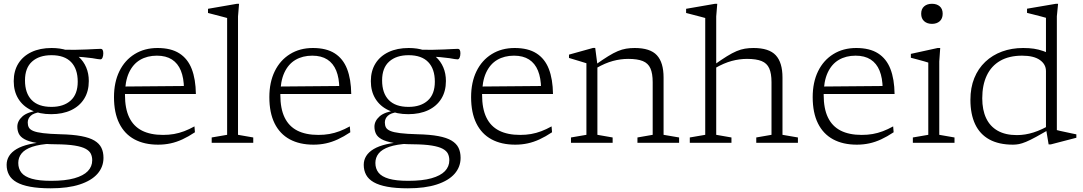

<svg xmlns="http://www.w3.org/2000/svg" viewBox="-20 -754 5720 1014"><path d="M248 240.5Q184 240.5 139.5 232.2Q95 224 67.5 208.2Q40 192.5 27.5 169.2Q15 146 15 116.5Q15 91 28 70Q41 49 67.5 33.2Q94 17.5 134.2 8Q174.5 -1.5 229 -4L258.5 -6L253 4.5Q189 8 150.2 21.2Q111.5 34.5 94 56.2Q76.5 78 76.5 106.5Q76.5 137 93.2 158Q110 179 148 190Q186 201 249.5 201Q324.5 201 372.5 187.5Q420.5 174 443.8 149.8Q467 125.5 467 92.5Q467 73.5 459.8 58.2Q452.5 43 432.5 32Q412.5 21 374.8 14.8Q337 8.5 275.5 8Q212 7.5 171.8 0.5Q131.5 -6.5 109.5 -18.8Q87.5 -31 79.5 -47.8Q71.5 -64.5 71.5 -85Q71.5 -115 98.5 -139.2Q125.5 -163.5 190 -172L193 -162Q157 -157 141.8 -142.2Q126.5 -127.5 126.5 -107Q126.5 -92 132.2 -81Q138 -70 155.5 -62.5Q173 -55 207.5 -50.8Q242 -46.5 298.5 -45Q365 -43.5 409 -35.2Q453 -27 478.8 -11.5Q504.5 4 515.5 26.5Q526.5 49 526.5 79.5Q526.5 127.5 494.8 163.8Q463 200 401 220.2Q339 240.5 248 240.5ZM250 -151Q189.5 -151 145 -172.2Q100.5 -193.5 76.5 -232.8Q52.5 -272 52.5 -325.5Q52.5 -379.5 77 -418.8Q101.5 -458 146.5 -479.2Q191.5 -500.5 252.5 -500.5Q298 -500.5 334.2 -488.5Q370.5 -476.5 396 -453.5Q421.5 -430.5 435.2 -398.2Q449 -366 449 -326Q449 -272 424.8 -232.8Q400.5 -193.5 355.8 -172.2Q311 -151 250 -151ZM251.5 -189.5Q316 -189.5 353.2 -223Q390.5 -256.5 390.5 -322.5Q390.5 -390 355.5 -426.2Q320.5 -462.5 252 -462.5Q187 -462.5 149.5 -429Q112 -395.5 112 -329.5Q112 -262 147.2 -225.8Q182.5 -189.5 251.5 -189.5ZM340.5 -457.5 300 -491.5Q342.5 -490.5 377.5 -491Q412.5 -491.5 439 -492.8Q465.5 -494 483.8 -495Q502 -496 511.5 -496Q519 -496 522.2 -490Q525.5 -484 525.5 -472.5Q525.5 -459 521.5 -449.8Q517.5 -440.5 510.5 -440.5Q504 -440.5 494.5 -442.2Q485 -444 467.5 -446.8Q450 -449.5 419.5 -452.2Q389 -455 340.5 -457.5Z M812 -500.5Q883 -500.5 927.2 -472.2Q971.5 -444 992.5 -390Q1013.5 -336 1014.5 -257.5H633.5L630.5 -297L976.5 -300L951.5 -286.5Q951 -342 935.2 -380.8Q919.5 -419.5 888 -439.8Q856.5 -460 808.5 -460Q758 -460 720 -437.8Q682 -415.5 661 -369.8Q640 -324 640 -253.5Q640 -180.5 662.5 -133.8Q685 -87 729.8 -64.2Q774.5 -41.5 841 -41.5Q871.5 -41.5 898.8 -46.2Q926 -51 952.5 -61Q979 -71 1007 -86.5L1009.5 -55.5Q975 -32.5 943.5 -18Q912 -3.5 880.8 3.2Q849.5 10 815 10Q742 10 689.8 -18.2Q637.5 -46.5 609.8 -102.5Q582 -158.5 582 -241Q582 -319.5 610.5 -377.8Q639 -436 691 -468.2Q743 -500.5 812 -500.5Z M1237 -42 1317.5 -28V0H1098V-28L1179.5 -42V-659Q1173 -661 1156.5 -665.2Q1140 -669.5 1119 -675Q1098 -680.5 1078.5 -685.5V-707.5L1231.5 -734H1242.5L1237 -667Z M1632.5 -500.5Q1703.5 -500.5 1747.8 -472.2Q1792 -444 1813 -390Q1834 -336 1835 -257.5H1454L1451 -297L1797 -300L1772 -286.5Q1771.5 -342 1755.8 -380.8Q1740 -419.5 1708.5 -439.8Q1677 -460 1629 -460Q1578.5 -460 1540.5 -437.8Q1502.5 -415.5 1481.5 -369.8Q1460.5 -324 1460.5 -253.5Q1460.5 -180.5 1483 -133.8Q1505.5 -87 1550.2 -64.2Q1595 -41.5 1661.5 -41.5Q1692 -41.5 1719.2 -46.2Q1746.5 -51 1773 -61Q1799.5 -71 1827.5 -86.5L1830 -55.5Q1795.5 -32.5 1764 -18Q1732.5 -3.5 1701.2 3.2Q1670 10 1635.5 10Q1562.5 10 1510.2 -18.2Q1458 -46.5 1430.2 -102.5Q1402.5 -158.5 1402.5 -241Q1402.5 -319.5 1431 -377.8Q1459.5 -436 1511.5 -468.2Q1563.5 -500.5 1632.5 -500.5Z M2134 240.5Q2070 240.5 2025.5 232.2Q1981 224 1953.5 208.2Q1926 192.5 1913.5 169.2Q1901 146 1901 116.5Q1901 91 1914 70Q1927 49 1953.5 33.2Q1980 17.5 2020.2 8Q2060.5 -1.5 2115 -4L2144.5 -6L2139 4.5Q2075 8 2036.2 21.2Q1997.5 34.5 1980 56.2Q1962.5 78 1962.5 106.5Q1962.5 137 1979.2 158Q1996 179 2034 190Q2072 201 2135.5 201Q2210.5 201 2258.5 187.5Q2306.5 174 2329.8 149.8Q2353 125.5 2353 92.5Q2353 73.5 2345.8 58.2Q2338.5 43 2318.5 32Q2298.5 21 2260.8 14.8Q2223 8.5 2161.5 8Q2098 7.5 2057.8 0.5Q2017.5 -6.5 1995.5 -18.8Q1973.5 -31 1965.5 -47.8Q1957.5 -64.5 1957.5 -85Q1957.5 -115 1984.5 -139.2Q2011.5 -163.5 2076 -172L2079 -162Q2043 -157 2027.8 -142.2Q2012.5 -127.5 2012.5 -107Q2012.5 -92 2018.2 -81Q2024 -70 2041.5 -62.5Q2059 -55 2093.5 -50.8Q2128 -46.5 2184.5 -45Q2251 -43.5 2295 -35.2Q2339 -27 2364.8 -11.5Q2390.5 4 2401.5 26.5Q2412.5 49 2412.5 79.5Q2412.5 127.5 2380.8 163.8Q2349 200 2287 220.2Q2225 240.5 2134 240.5ZM2136 -151Q2075.5 -151 2031 -172.2Q1986.5 -193.5 1962.5 -232.8Q1938.5 -272 1938.5 -325.5Q1938.5 -379.5 1963 -418.8Q1987.5 -458 2032.5 -479.2Q2077.5 -500.5 2138.5 -500.5Q2184 -500.5 2220.2 -488.5Q2256.5 -476.5 2282 -453.5Q2307.5 -430.5 2321.2 -398.2Q2335 -366 2335 -326Q2335 -272 2310.8 -232.8Q2286.5 -193.5 2241.8 -172.2Q2197 -151 2136 -151ZM2137.5 -189.5Q2202 -189.5 2239.2 -223Q2276.5 -256.5 2276.5 -322.5Q2276.5 -390 2241.5 -426.2Q2206.5 -462.5 2138 -462.5Q2073 -462.5 2035.5 -429Q1998 -395.5 1998 -329.5Q1998 -262 2033.2 -225.8Q2068.5 -189.5 2137.5 -189.5ZM2226.5 -457.5 2186 -491.5Q2228.5 -490.5 2263.5 -491Q2298.5 -491.5 2325 -492.8Q2351.5 -494 2369.8 -495Q2388 -496 2397.5 -496Q2405 -496 2408.2 -490Q2411.5 -484 2411.5 -472.5Q2411.5 -459 2407.5 -449.8Q2403.5 -440.5 2396.5 -440.5Q2390 -440.5 2380.5 -442.2Q2371 -444 2353.5 -446.8Q2336 -449.5 2305.5 -452.2Q2275 -455 2226.5 -457.5Z M2698 -500.5Q2769 -500.5 2813.2 -472.2Q2857.5 -444 2878.5 -390Q2899.5 -336 2900.5 -257.5H2519.5L2516.5 -297L2862.5 -300L2837.5 -286.5Q2837 -342 2821.2 -380.8Q2805.5 -419.5 2774 -439.8Q2742.5 -460 2694.5 -460Q2644 -460 2606 -437.8Q2568 -415.5 2547 -369.8Q2526 -324 2526 -253.5Q2526 -180.5 2548.5 -133.8Q2571 -87 2615.8 -64.2Q2660.5 -41.5 2727 -41.5Q2757.5 -41.5 2784.8 -46.2Q2812 -51 2838.5 -61Q2865 -71 2893 -86.5L2895.5 -55.5Q2861 -32.5 2829.5 -18Q2798 -3.5 2766.8 3.2Q2735.5 10 2701 10Q2628 10 2575.8 -18.2Q2523.5 -46.5 2495.8 -102.5Q2468 -158.5 2468 -241Q2468 -319.5 2496.5 -377.8Q2525 -436 2577 -468.2Q2629 -500.5 2698 -500.5Z M3135 -412.5V-42L3215.5 -28V0H2995.5V-28L3077 -42V-420Q3069 -423 3044 -430.2Q3019 -437.5 2985 -448V-465.5L3112.5 -501H3123.5ZM3346.5 -28 3427 -42V-320Q3427 -366 3415 -393Q3403 -420 3374.8 -431.5Q3346.5 -443 3297.5 -443Q3257.5 -443 3216.8 -432Q3176 -421 3130.5 -395L3124 -411.5Q3163.5 -439.5 3191.8 -457Q3220 -474.5 3242.8 -484Q3265.5 -493.5 3286.8 -497Q3308 -500.5 3332 -500.5Q3414 -500.5 3449.2 -462.2Q3484.5 -424 3484.5 -344.5V-42L3566.5 -28V0H3346.5Z M3974 -28 4054.5 -42V-320Q4054.5 -366 4042.5 -393Q4030.5 -420 4002.2 -431.5Q3974 -443 3925 -443Q3885 -443 3844.2 -432Q3803.5 -421 3758 -395L3751.5 -411.5Q3791 -439.5 3819.2 -457Q3847.5 -474.5 3870.2 -484Q3893 -493.5 3914.2 -497Q3935.5 -500.5 3959.5 -500.5Q4041.5 -500.5 4077 -462.2Q4112.5 -424 4112.5 -344.5V-42L4194 -28V0H3974ZM3843 0H3623V-28L3704.5 -42V-659Q3698 -661 3681.5 -665.2Q3665 -669.5 3644 -675Q3623 -680.5 3603.5 -685.5V-707.5L3756.5 -734H3768L3762.5 -667V-42L3843 -28Z M4502 -500.5Q4573 -500.5 4617.2 -472.2Q4661.5 -444 4682.5 -390Q4703.5 -336 4704.5 -257.5H4323.5L4320.5 -297L4666.5 -300L4641.5 -286.5Q4641 -342 4625.2 -380.8Q4609.5 -419.5 4578 -439.8Q4546.5 -460 4498.5 -460Q4448 -460 4410 -437.8Q4372 -415.5 4351 -369.8Q4330 -324 4330 -253.5Q4330 -180.5 4352.5 -133.8Q4375 -87 4419.8 -64.2Q4464.5 -41.5 4531 -41.5Q4561.5 -41.5 4588.8 -46.2Q4616 -51 4642.5 -61Q4669 -71 4697 -86.5L4699.5 -55.5Q4665 -32.5 4633.5 -18Q4602 -3.5 4570.8 3.2Q4539.5 10 4505 10Q4432 10 4379.8 -18.2Q4327.5 -46.5 4299.8 -102.5Q4272 -158.5 4272 -241Q4272 -319.5 4300.5 -377.8Q4329 -436 4381 -468.2Q4433 -500.5 4502 -500.5Z M4902 -628Q4876.5 -628 4860.8 -642Q4845 -656 4845 -681.5Q4845 -707 4860.8 -720.5Q4876.5 -734 4902 -734Q4927.5 -734 4943 -720.5Q4958.5 -707 4958.5 -681.5Q4958.5 -656 4943 -642Q4927.5 -628 4902 -628ZM4945.5 -500.5 4940.5 -429V-42L5021 -28V0H4801V-28L4882.5 -42V-423.5Q4877 -425.5 4861 -430Q4845 -434.5 4825.5 -439.8Q4806 -445 4790.5 -449V-469.5L4932 -500.5Z M5504 -378.5Q5504 -414.5 5471.8 -437.2Q5439.5 -460 5378 -460Q5309.5 -460 5262.5 -433Q5215.5 -406 5191.5 -355.5Q5167.5 -305 5167.5 -235Q5167.5 -173.5 5188 -130Q5208.5 -86.5 5249.2 -63.5Q5290 -40.5 5350.5 -40.5Q5394 -40.5 5438.2 -54.5Q5482.5 -68.5 5536.5 -100.5V-79Q5486 -49.5 5453.2 -31.8Q5420.5 -14 5398.8 -5Q5377 4 5361.5 7Q5346 10 5330 10Q5255 10 5205 -17.5Q5155 -45 5130 -98Q5105 -151 5105 -227Q5105 -291 5125.5 -341.5Q5146 -392 5183.5 -427.5Q5221 -463 5272 -481.8Q5323 -500.5 5383.5 -500.5Q5415 -500.5 5440 -496.8Q5465 -493 5489.5 -484.5Q5514 -476 5543.5 -462L5504 -434V-660Q5498 -662 5479.5 -666.8Q5461 -671.5 5439.8 -677Q5418.5 -682.5 5404 -686V-708L5556.5 -734H5568L5561.5 -668V-67Q5566 -65.5 5579.5 -62.5Q5593 -59.5 5609.8 -56Q5626.5 -52.5 5641.5 -49.2Q5656.5 -46 5664.5 -44.5V-26.5L5530 8.5H5518L5504 -75.5Z"/></svg>

Font: Newsreader 9pt Light
Style: Regular
Weight: 300
Designer: Hugues Gentile
Foundry: Production Type
Version: Version 1.003